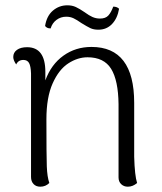

<svg xmlns="http://www.w3.org/2000/svg" viewBox="-20 -694 609 724"><path d="M497 -4Q481 10 462 10Q447 10 437 0.5Q427 -9 427 -25V-301Q426 -391 399 -434.5Q372 -478 310 -478Q273 -478 237.5 -455Q202 -432 178.5 -379.5Q155 -327 155 -244Q155 -106 156.5 -66.5Q158 -27 166 -4Q152 10 132 10Q116 10 106.5 0Q97 -10 97 -27V-417Q96 -445 89.5 -456.5Q83 -468 68 -468Q49 -468 41 -451Q30 -467 30 -479Q30 -496 44 -506Q58 -516 82 -516Q151 -516 151 -423V-391Q173 -451 219 -484Q265 -517 325 -517Q486 -517 486 -306V-103Q488 -31 497 -4ZM351 -582Q333 -582 320.5 -588Q308 -594 287 -607Q270 -619 257.5 -625Q245 -631 230 -631Q209 -631 193 -619Q177 -607 171 -587H169Q157 -587 150 -596Q156 -634 179.5 -654Q203 -674 234 -674Q252 -674 266 -667.5Q280 -661 299 -648Q315 -636 328.5 -630Q342 -624 357 -624Q378 -624 388.5 -635.5Q399 -647 407 -669Q421 -669 429 -661Q423 -625 402.5 -603.5Q382 -582 351 -582Z"/></svg>

Font: Arima Madurai Light
Style: Regular
Weight: 300
Designer: Joana Correia and Natanael Gama
Foundry: NDISCOVER
Version: Version 1.020